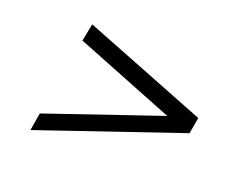

<svg xmlns="http://www.w3.org/2000/svg" viewBox="-68 -503 627 534"><g transform="rotate(20 245.5 -236.5)"><path d="M407.2 -235.8 113.8 -352.1 124 -403.8 490.2 -259.8 481.9 -211.9 63 -68.8 71.8 -121.1Z"/></g></svg>

Font: Common Serif News
Style: Italic
Weight: 450
Italic angle: -12°
Designer: Philipp H. Poll, Khaled Hosny
Foundry: Stefan Peev, Context Ltd.
Version: Version 1.026